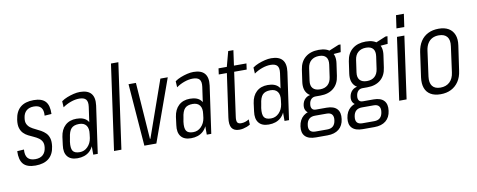

<svg xmlns="http://www.w3.org/2000/svg" viewBox="-74 -1097 4075 1639"><g transform="rotate(-10 1964.0 -277.5)"><path d="M153 6Q80 6 48.5 -30Q17 -66 20 -142L79 -146Q75 -96 95.5 -72Q116 -48 161 -48Q203 -48 227 -69.5Q251 -91 256 -131Q260 -162 250.5 -181.5Q241 -201 223 -214Q205 -227 181.5 -237.5Q158 -248 135 -259.5Q112 -271 94.5 -289Q77 -307 68.5 -335Q60 -363 66 -406Q76 -477 117.5 -512Q159 -547 233 -547Q304 -547 335 -512.5Q366 -478 363 -404L303 -400Q307 -447 287.5 -470Q268 -493 225 -493Q184 -493 160 -471.5Q136 -450 131 -410Q126 -378 136 -357.5Q146 -337 164 -324Q182 -311 205 -300.5Q228 -290 251 -277Q274 -264 291.5 -246.5Q309 -229 317.5 -201Q326 -173 320 -130Q311 -63 269 -28.5Q227 6 153 6Z M654 -176 687 -409Q693 -453 676.5 -472.5Q660 -492 618 -492Q584 -492 545.5 -478.5Q507 -465 475 -442L472 -495Q494 -511 522 -522Q550 -533 579 -540Q608 -547 634 -547Q701 -547 730.5 -512.5Q760 -478 751 -409L693 0H654ZM517 7Q458 7 430.5 -27.5Q403 -62 412 -125L421 -195Q430 -258 467.5 -292.5Q505 -327 565 -327Q629 -327 658.5 -293.5Q688 -260 679 -197L669 -126Q660 -62 620.5 -27.5Q581 7 517 7ZM545 -41Q585 -41 614 -70.5Q643 -100 650 -145L654 -178Q661 -227 641.5 -253Q622 -279 580 -279Q534 -279 512 -255.5Q490 -232 483 -176L477 -143Q470 -88 485 -64.5Q500 -41 545 -41Z M1002 -740 898 0H834L938 -740Z M1055 -540H1119L1154 -49H1158L1331 -540H1395L1201 0H1097Z M1638 -176 1671 -409Q1677 -453 1660.5 -472.5Q1644 -492 1602 -492Q1568 -492 1529.5 -478.5Q1491 -465 1459 -442L1456 -495Q1478 -511 1506 -522Q1534 -533 1563 -540Q1592 -547 1618 -547Q1685 -547 1714.5 -512.5Q1744 -478 1735 -409L1677 0H1638ZM1501 7Q1442 7 1414.5 -27.5Q1387 -62 1396 -125L1405 -195Q1414 -258 1451.5 -292.5Q1489 -327 1549 -327Q1613 -327 1642.5 -293.5Q1672 -260 1663 -197L1653 -126Q1644 -62 1604.5 -27.5Q1565 7 1501 7ZM1529 -41Q1569 -41 1598 -70.5Q1627 -100 1634 -145L1638 -178Q1645 -227 1625.5 -253Q1606 -279 1564 -279Q1518 -279 1496 -255.5Q1474 -232 1467 -176L1461 -143Q1454 -88 1469 -64.5Q1484 -41 1529 -41Z M1920 7Q1874 7 1855 -21.5Q1836 -50 1845 -112L1904 -529L1942 -671H1987L1909 -113Q1903 -75 1911 -60Q1919 -45 1945 -45Q1963 -45 1980 -50.5Q1997 -56 2013 -66L2015 -21Q2001 -12 1985 -6Q1969 0 1953 3.5Q1937 7 1920 7ZM1835 -540H2077L2070 -488H1828Z M2312 -176 2345 -409Q2351 -453 2334.5 -472.5Q2318 -492 2276 -492Q2242 -492 2203.5 -478.5Q2165 -465 2133 -442L2130 -495Q2152 -511 2180 -522Q2208 -533 2237 -540Q2266 -547 2292 -547Q2359 -547 2388.5 -512.5Q2418 -478 2409 -409L2351 0H2312ZM2175 7Q2116 7 2088.5 -27.5Q2061 -62 2070 -125L2079 -195Q2088 -258 2125.5 -292.5Q2163 -327 2223 -327Q2287 -327 2316.5 -293.5Q2346 -260 2337 -197L2327 -126Q2318 -62 2278.5 -27.5Q2239 7 2175 7ZM2203 -41Q2243 -41 2272 -70.5Q2301 -100 2308 -145L2312 -178Q2319 -227 2299.5 -253Q2280 -279 2238 -279Q2192 -279 2170 -255.5Q2148 -232 2141 -176L2135 -143Q2128 -88 2143 -64.5Q2158 -41 2203 -41Z M2651 -160Q2579 -160 2544.5 -196.5Q2510 -233 2519 -301L2534 -406Q2544 -474 2588.5 -510.5Q2633 -547 2705 -547Q2776 -547 2810 -510.5Q2844 -474 2834 -406L2819 -301Q2810 -233 2766 -196.5Q2722 -160 2651 -160ZM2551 185Q2488 185 2459 155Q2430 125 2438 69Q2446 12 2483.5 -18.5Q2521 -49 2584 -49H2685Q2747 -49 2775 -18.5Q2803 12 2795 69Q2788 125 2751 155Q2714 185 2652 185ZM2659 135Q2723 135 2732 69Q2737 37 2723.5 19Q2710 1 2678 1H2576Q2510 1 2501 69Q2492 135 2557 135ZM2566 -27Q2526 -27 2508.5 -49Q2491 -71 2496 -104Q2501 -139 2524.5 -160.5Q2548 -182 2588 -182H2654L2651 -160H2610Q2585 -160 2570.5 -144.5Q2556 -129 2553 -104Q2549 -80 2558.5 -64.5Q2568 -49 2593 -49H2635L2632 -27ZM2658 -213Q2700 -213 2725 -235.5Q2750 -258 2756 -301L2771 -407Q2777 -450 2758.5 -472.5Q2740 -495 2698 -495Q2656 -495 2629.5 -472.5Q2603 -450 2597 -407L2582 -301Q2576 -258 2596 -235.5Q2616 -213 2658 -213ZM2768 -514 2879 -560H2896L2886 -495L2764 -485Z M3058 -160Q2986 -160 2951.5 -196.5Q2917 -233 2926 -301L2941 -406Q2951 -474 2995.5 -510.5Q3040 -547 3112 -547Q3183 -547 3217 -510.5Q3251 -474 3241 -406L3226 -301Q3217 -233 3173 -196.5Q3129 -160 3058 -160ZM2958 185Q2895 185 2866 155Q2837 125 2845 69Q2853 12 2890.5 -18.5Q2928 -49 2991 -49H3092Q3154 -49 3182 -18.5Q3210 12 3202 69Q3195 125 3158 155Q3121 185 3059 185ZM3066 135Q3130 135 3139 69Q3144 37 3130.5 19Q3117 1 3085 1H2983Q2917 1 2908 69Q2899 135 2964 135ZM2973 -27Q2933 -27 2915.5 -49Q2898 -71 2903 -104Q2908 -139 2931.5 -160.5Q2955 -182 2995 -182H3061L3058 -160H3017Q2992 -160 2977.5 -144.5Q2963 -129 2960 -104Q2956 -80 2965.5 -64.5Q2975 -49 3000 -49H3042L3039 -27ZM3065 -213Q3107 -213 3132 -235.5Q3157 -258 3163 -301L3178 -407Q3184 -450 3165.5 -472.5Q3147 -495 3105 -495Q3063 -495 3036.5 -472.5Q3010 -450 3004 -407L2989 -301Q2983 -258 3003 -235.5Q3023 -213 3065 -213ZM3175 -514 3286 -560H3303L3293 -495L3171 -485Z M3446 -540 3370 0H3306L3382 -540ZM3474 -724 3458 -612H3390L3406 -724Z M3665 7Q3613 7 3579 -13Q3545 -33 3531 -71Q3517 -109 3524 -163L3554 -377Q3562 -431 3586.5 -469Q3611 -507 3651 -527Q3691 -547 3743 -547Q3795 -547 3829 -527Q3863 -507 3878 -469Q3893 -431 3885 -377L3854 -163Q3847 -109 3821.5 -71Q3796 -33 3756.5 -13Q3717 7 3665 7ZM3673 -49Q3722 -49 3753 -77.5Q3784 -106 3791 -160L3821 -380Q3829 -435 3806.5 -463Q3784 -491 3735 -491Q3703 -491 3678.5 -478.5Q3654 -466 3638.5 -441Q3623 -416 3618 -380L3588 -160Q3581 -106 3603 -77.5Q3625 -49 3673 -49Z"/></g></svg>

Font: Pathway Extreme Condensed ExtraLight
Style: Italic
Weight: 250
Width: 3
Italic angle: -8°
Version: Version 1.001;gftools[0.9.26]